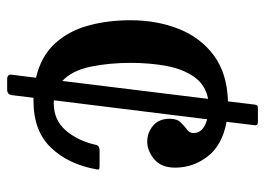

<svg xmlns="http://www.w3.org/2000/svg" viewBox="-122 -533 740 536"><g transform="rotate(90 248.0 -265.0)"><path d="M36.5 -259Q36.5 -332.5 60.5 -393.5Q84.5 -454.5 134.5 -491.8Q184.5 -529 263 -531.5L272 -606Q273 -612 274.8 -613.5Q276.5 -615 283.5 -615H318Q327 -615 328.8 -612Q330.5 -609 329 -601L320 -527.5Q385 -515.5 416.5 -475Q448 -434.5 448 -384Q448 -345 424.5 -325.5Q401 -306 375.5 -306Q350.5 -306 331 -322.2Q311.5 -338.5 311.5 -368.5Q311.5 -389 321.5 -399.2Q331.5 -409.5 341.5 -416.8Q351.5 -424 351.5 -435.5Q351.5 -462.5 313 -473.5L260 -45.5Q264 -45 268 -45Q315 -45 344 -78.5Q373 -112 384.5 -163Q387 -173 400 -173H442.5Q451 -173 452.5 -171.2Q454 -169.5 452.5 -163Q438.5 -85.5 392 -37Q345.5 11.5 261.5 11.5Q257 11.5 253 11.5L245.5 72.5Q243.5 85 230 85H201.5Q187 85 188.5 73L197 4.5Q137.5 -9.5 102.2 -47.5Q67 -85.5 51.8 -140.2Q36.5 -195 36.5 -259ZM155.5 -260.5Q155.5 -199.5 166.2 -147.8Q177 -96 206 -69L256 -476Q217 -468.5 195 -437.5Q173 -406.5 164.2 -360Q155.5 -313.5 155.5 -260.5Z"/></g></svg>

Font: Besley* Narrow Medium
Style: Regular
Weight: 500
Width: 4
Designer: Owen Earl
Foundry: indestructible type*
Version: Version 3.000; ttfautohint (v1.8.3)